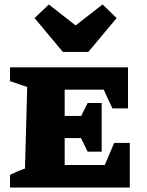

<svg xmlns="http://www.w3.org/2000/svg" viewBox="-20 -841 657 861"><path d="M492 -200H562V0H25V-57Q41 -65 57.5 -72Q74 -79 92 -85L102 -451L25 -477V-539H554V-355H484L445 -439H270V-321H344L373 -379H436V-161H373L343 -222H270V-101H450ZM262 -608 135 -760 199 -821 319 -727 440 -821 503 -760 376 -608Z"/></svg>

Font: Piazzolla SC ExtraBold
Style: Regular
Weight: 800
Designer: Juan Pablo del Peral
Foundry: Huerta Tipografica
Version: Version 1.330